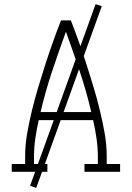

<svg xmlns="http://www.w3.org/2000/svg" viewBox="-20 -834 640 932"><path d="M37 0V-38H102V-74Q102 -131 112 -187.5Q122 -244 135.5 -299.5Q149 -355 165.5 -410Q182 -465 199.5 -519.5Q217 -574 236 -627.5Q255 -681 276 -735H324Q345 -681 364 -627.5Q383 -574 400.5 -519.5Q418 -465 434.5 -410Q451 -355 464.5 -299.5Q478 -244 488 -187.5Q498 -131 498 -74V-38H563V0H390V-38H455V-74Q455 -118 448.5 -162.5Q442 -207 432 -251H168Q158 -207 151.5 -162.5Q145 -118 145 -74V-38H210V0ZM177 -290H423Q400 -389 367.5 -486.5Q335 -584 300 -680Q265 -584 232.5 -486.5Q200 -389 177 -290ZM156 78 126 68 444 -814 474 -804Z"/></svg>

Font: Iosevka Curly Slab XLtEx
Style: Regular
Weight: 200
Width: 7
Monospace: yes
Designer: Belleve Invis
Foundry: Belleve Invis
Version: Version 11.1.0; ttfautohint (v1.8.3)